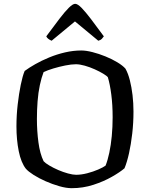

<svg xmlns="http://www.w3.org/2000/svg" viewBox="-20 -984 784 1004"><path d="M355 0Q326 0 289.5 -10.5Q253 -21 218 -36.5Q183 -52 155.5 -69.5Q128 -87 115 -102Q90 -134 78 -193.5Q66 -253 66 -323Q66 -381 72.5 -437.5Q79 -494 88.5 -540.5Q98 -587 109 -613Q132 -630 164.5 -648.5Q197 -667 237 -683.5Q277 -700 320 -710Q363 -720 405 -720Q430 -720 463.5 -711.5Q497 -703 531.5 -689Q566 -675 594 -658Q622 -641 636 -625Q650 -600 659 -564.5Q668 -529 673 -487Q678 -445 678 -400Q678 -342 671.5 -285.5Q665 -229 654.5 -182Q644 -135 631 -104Q608 -84 565 -59.5Q522 -35 468 -17.5Q414 0 355 0ZM378 -70Q405 -70 436 -78Q467 -86 493.5 -97.5Q520 -109 532 -118Q543 -145 551.5 -185Q560 -225 564.5 -272.5Q569 -320 569 -371Q569 -435 562 -489.5Q555 -544 544 -580Q539 -587 520 -598.5Q501 -610 475.5 -621.5Q450 -633 423.5 -640.5Q397 -648 377 -648Q353 -648 321 -641.5Q289 -635 259 -626Q229 -617 208 -607Q197 -579 188.5 -539.5Q180 -500 176.5 -454Q173 -408 173 -362Q173 -299 181 -239.5Q189 -180 208 -141Q217 -131 238 -118.5Q259 -106 284.5 -95Q310 -84 335.5 -77Q361 -70 378 -70ZM250 -771Q240 -775 232.5 -781Q225 -787 222 -794Q262 -848 291 -886Q320 -924 340.5 -944Q361 -964 373 -964Q386 -964 406.5 -943Q427 -922 456 -884Q485 -846 523 -794Q520 -789 513 -781.5Q506 -774 494 -771L372 -872Z"/></svg>

Font: Texturina 12pt
Style: Regular
Weight: 400
Designer: Guillermo Torres Carreño
Foundry: Omnibus-Type
Version: Version 1.002